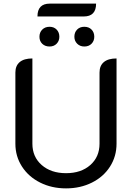

<svg xmlns="http://www.w3.org/2000/svg" viewBox="-20 -1032 729 1061"><path d="M65 -238V-631Q65 -669 89 -689Q113 -709 159 -709V-238Q159 -165 210.5 -120Q262 -75 345 -75Q428 -75 479 -120Q530 -165 530 -238V-631Q530 -669 554 -689Q578 -709 624 -709V-238Q624 -168 588 -111.5Q552 -55 488 -23Q424 9 345 9Q266 9 202 -23Q138 -55 101.5 -111.5Q65 -168 65 -238ZM198 -829Q198 -853 213.5 -868.5Q229 -884 254 -884Q278 -884 293 -868.5Q308 -853 308 -829Q308 -806 293 -790.5Q278 -775 254 -775Q229 -775 213.5 -790Q198 -805 198 -829ZM391 -829Q391 -853 406 -868.5Q421 -884 446 -884Q471 -884 486 -868.5Q501 -853 501 -829Q501 -806 486 -790.5Q471 -775 446 -775Q422 -775 406.5 -790.5Q391 -806 391 -829ZM255 -1012H511Q511 -941 443 -941H187Q187 -1012 255 -1012Z"/></svg>

Font: K2D
Style: Regular
Weight: 400
Version: Version 1.000; ttfautohint (v1.6)